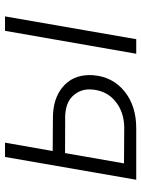

<svg xmlns="http://www.w3.org/2000/svg" viewBox="82 -650 568 773"><g transform="rotate(-90 366.5 -264.0)"><path d="M178.2 -528.3H120.6L28.8 0H235.8C295.9 0 345.7 -15.6 384.8 -47.4C423.8 -79.1 445.3 -120.6 449.7 -172.9C450.2 -177.7 450.2 -183.1 450.2 -188C450.2 -233.9 433.6 -271 399.9 -297.9C369.1 -322.8 329.1 -335 280.8 -335.4L144.5 -336.4ZM686.5 -528.3H628.4L536.1 0H594.7ZM285.6 -286.1C320.3 -284.7 347.2 -274.9 365.2 -256.3C383.3 -237.3 392.6 -214.8 392.6 -188.5C392.6 -183.1 392.1 -177.7 391.6 -172.4C387.2 -134.8 371.1 -105 343.3 -83C315.4 -60.5 280.3 -48.8 238.3 -48.3L94.7 -49.3L136.2 -286.6Z"/></g></svg>

Font: Roboto Light
Style: Italic
Weight: 300
Italic angle: -12°
Designer: Google
Version: Version 2.137; 2017